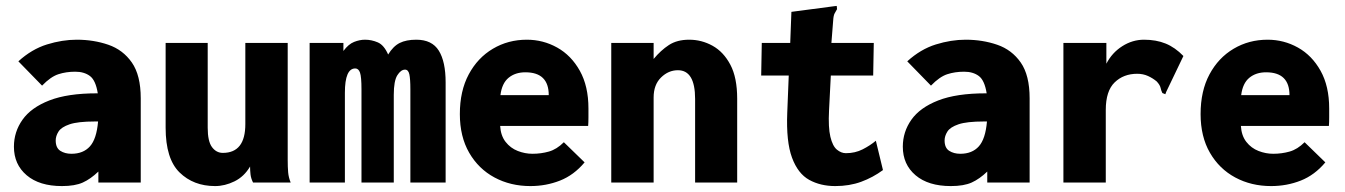

<svg xmlns="http://www.w3.org/2000/svg" viewBox="-20 -616 4540 648"><path d="M189 12Q113 12 70 -24.5Q27 -61 27 -121Q27 -171 56 -212Q85 -253 146.5 -277Q208 -301 307 -301H310Q303 -345 283.5 -359.5Q264 -374 234 -374Q203 -374 177 -365.5Q151 -357 122 -327L42 -409Q87 -450 138.5 -466Q190 -482 239 -482Q296 -482 345.5 -465Q395 -448 425 -405Q455 -362 455 -284V0H312V-37Q286 -12 259.5 0Q233 12 189 12ZM168 -142Q168 -117 183.5 -107Q199 -97 221 -97Q261 -97 283.5 -122Q306 -147 311 -206Q304 -206 300 -206Q243 -206 215 -196.5Q187 -187 177.5 -172Q168 -157 168 -142Z M706 12Q633 12 586 -34Q539 -80 539 -185V-471H681V-185Q681 -139 695.5 -119.5Q710 -100 732 -100Q808 -100 808 -197V-471H951V-76Q951 -52 952.5 -34.5Q954 -17 961 0H834Q827 -14 825.5 -27.5Q824 -41 824 -54Q804 -20 771.5 -4Q739 12 706 12Z M1025 0V-471H1139V-444Q1156 -467 1175 -474.5Q1194 -482 1212 -482Q1234 -482 1255 -473Q1276 -464 1290 -432Q1307 -460 1329 -471Q1351 -482 1385 -482Q1438 -482 1461 -445Q1484 -408 1484 -338V0H1365V-315Q1365 -350 1361.5 -365.5Q1358 -381 1347 -381Q1333 -381 1321 -362Q1309 -343 1309 -296V0H1200V-314Q1200 -357 1195 -371Q1190 -385 1179 -385Q1144 -385 1144 -303V0Z M1770 12Q1703 12 1649 -17Q1595 -46 1563.5 -100.5Q1532 -155 1532 -231Q1532 -309 1562 -365Q1592 -421 1643.5 -451.5Q1695 -482 1758 -482Q1813 -482 1860.5 -455.5Q1908 -429 1937 -377Q1966 -325 1966 -250Q1966 -238 1966 -220Q1966 -202 1965 -191H1668Q1670 -158 1686.5 -137Q1703 -116 1727.5 -106.5Q1752 -97 1777 -97Q1806 -97 1832.5 -104.5Q1859 -112 1883 -136L1953 -68Q1917 -25 1870 -6.5Q1823 12 1770 12ZM1669 -295H1832Q1832 -372 1753 -372Q1719 -372 1696.5 -353.5Q1674 -335 1669 -295Z M2043 0V-471H2186V-417Q2210 -446 2237.5 -464Q2265 -482 2306 -482Q2348 -482 2385 -461.5Q2422 -441 2445 -397.5Q2468 -354 2468 -283V0H2326V-282Q2326 -379 2268 -379Q2236 -379 2211 -354.5Q2186 -330 2186 -287V0Z M2799 12Q2749 12 2711 -9Q2673 -30 2653 -84Q2633 -138 2637 -236L2642 -361H2549L2551 -471H2647L2651 -576L2795 -595L2804 -596L2805 -585Q2801 -578 2797 -571Q2793 -564 2792 -547L2786 -471H2929L2927 -361H2784L2778 -243Q2775 -186 2782.5 -154.5Q2790 -123 2804.5 -111Q2819 -99 2835 -99Q2866 -99 2891.5 -112Q2917 -125 2936 -141L2960 -42Q2926 -17 2886.5 -2.5Q2847 12 2799 12Z M3189 12Q3113 12 3070 -24.5Q3027 -61 3027 -121Q3027 -171 3056 -212Q3085 -253 3146.5 -277Q3208 -301 3307 -301H3310Q3303 -345 3283.5 -359.5Q3264 -374 3234 -374Q3203 -374 3177 -365.5Q3151 -357 3122 -327L3042 -409Q3087 -450 3138.5 -466Q3190 -482 3239 -482Q3296 -482 3345.5 -465Q3395 -448 3425 -405Q3455 -362 3455 -284V0H3312V-37Q3286 -12 3259.5 0Q3233 12 3189 12ZM3168 -142Q3168 -117 3183.5 -107Q3199 -97 3221 -97Q3261 -97 3283.5 -122Q3306 -147 3311 -206Q3304 -206 3300 -206Q3243 -206 3215 -196.5Q3187 -187 3177.5 -172Q3168 -157 3168 -142Z M3569 -471H3714V-401Q3733 -438 3767.5 -460Q3802 -482 3841 -482Q3882 -482 3914 -469Q3946 -456 3974 -427L3916 -306L3913 -298L3903 -302Q3899 -310 3897 -319.5Q3895 -329 3884 -341Q3871 -352 3854.5 -359.5Q3838 -367 3818 -367Q3772 -367 3742 -338Q3712 -309 3712 -245V0H3569Z M4270 12Q4203 12 4149 -17Q4095 -46 4063.5 -100.5Q4032 -155 4032 -231Q4032 -309 4062 -365Q4092 -421 4143.5 -451.5Q4195 -482 4258 -482Q4313 -482 4360.5 -455.5Q4408 -429 4437 -377Q4466 -325 4466 -250Q4466 -238 4466 -220Q4466 -202 4465 -191H4168Q4170 -158 4186.5 -137Q4203 -116 4227.5 -106.5Q4252 -97 4277 -97Q4306 -97 4332.5 -104.5Q4359 -112 4383 -136L4453 -68Q4417 -25 4370 -6.5Q4323 12 4270 12ZM4169 -295H4332Q4332 -372 4253 -372Q4219 -372 4196.5 -353.5Q4174 -335 4169 -295Z"/></svg>

Font: Inconsolata Black
Style: Regular
Weight: 900
Monospace: yes
Designer: Raph Levien, Cyreal, Brenton Simpson
Foundry: Raph Levien, Cyreal, Google
Version: Version 3.001; ttfautohint (v1.8.2.53-6de2)